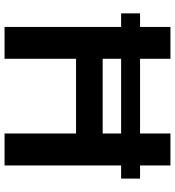

<svg xmlns="http://www.w3.org/2000/svg" viewBox="17 -785 768 842"><g transform="rotate(90 401.0 -364.0)"><path d="M763.2 -594.2V-511.2H38.6V-594.2ZM98.1 0V-727.5H237.8V-430.2H565.4V-727.5H705.6V0H565.4V-313.5H237.8V0Z"/></g></svg>

Font: Inter
Style: 650
Weight: 650
Designer: Rasmus Andersson
Foundry: rsms
Version: Version 4.001;git-66647c0bb